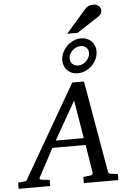

<svg xmlns="http://www.w3.org/2000/svg" viewBox="-126 -1252 871 1303"><g transform="rotate(-5 310.0 -600.5)"><path d="M374 -564 226.1 -304.2H417ZM391.1 0V-42L437 -46.9Q459 -49.8 456.1 -65.9L425.8 -256.8H199.2L97.2 -65.9Q91.8 -56.2 96.9 -52.2Q102.1 -48.3 116.2 -46.9L162.1 -42V0H-53.2V-42L2.9 -47.9L372.1 -687H452.1L560.1 -65.9Q561.5 -56.2 565.4 -52Q569.3 -47.9 580.1 -46.9L626 -42V0ZM502.9 -877.4Q502.9 -900.9 487.8 -914.6Q472.7 -928.2 449.7 -928.2Q434.1 -928.2 419.7 -921.9Q405.3 -915.5 393.8 -904.8Q382.3 -894 375.5 -879.9Q368.7 -865.7 368.7 -850.1Q368.7 -826.7 384.5 -812.5Q400.4 -798.3 422.9 -798.3Q438 -798.3 452.6 -804.9Q467.3 -811.5 478.3 -822.5Q489.3 -833.5 496.1 -847.7Q502.9 -861.8 502.9 -877.4ZM415 -746.1Q394 -746.1 376.2 -753.2Q358.4 -760.3 345.5 -772.9Q332.5 -785.6 325.2 -803.2Q317.9 -820.8 317.9 -841.3Q317.9 -868.7 329.3 -893.8Q340.8 -918.9 360.1 -938.2Q379.4 -957.5 404.5 -969Q429.7 -980.5 457 -980.5Q478 -980.5 495.8 -973.4Q513.7 -966.3 526.9 -953.4Q540 -940.4 547.4 -922.9Q554.7 -905.3 554.7 -884.3Q554.7 -856.4 543.2 -831.5Q531.7 -806.6 512.2 -787.6Q492.7 -768.6 467.5 -757.3Q442.4 -746.1 415 -746.1ZM610.8 -1157.7Q610.8 -1143.6 604.5 -1134Q598.1 -1124.5 586.9 -1116.7L437 -1019.5H366.7L502.9 -1175.8Q507.8 -1181.6 513.2 -1186Q518.6 -1190.4 525.1 -1193.8Q531.7 -1197.3 540.3 -1199Q548.8 -1200.7 560.1 -1200.7Q573.2 -1200.7 582.8 -1196.8Q592.3 -1192.9 598.4 -1186.8Q604.5 -1180.7 607.7 -1172.9Q610.8 -1165 610.8 -1157.7Z"/></g></svg>

Font: Charis SIL Phon
Style: Italic
Weight: 400
Italic angle: -11°
Foundry: SIL International
Version: Version 5.000